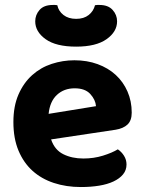

<svg xmlns="http://www.w3.org/2000/svg" viewBox="-20 -739 583 774"><path d="M186 -177Q200 -135 235 -117.5Q270 -100 316 -100Q358 -100 395 -111.5Q432 -123 455 -137Q470 -127 480 -111Q490 -95 490 -76Q490 -53 476 -36Q462 -19 437.5 -7.5Q413 4 379.5 9.5Q346 15 306 15Q247 15 197 -1.5Q147 -18 111 -50.5Q75 -83 54.5 -132Q34 -181 34 -247Q34 -311 54.5 -358Q75 -405 109.5 -436Q144 -467 188.5 -481.5Q233 -496 280 -496Q331 -496 373.5 -480.5Q416 -465 446.5 -437Q477 -409 494 -370Q511 -331 511 -285Q511 -253 494 -237Q477 -221 446 -216ZM281 -383Q238 -383 209.5 -356.5Q181 -330 176 -280L367 -311Q365 -337 344 -360Q323 -383 281 -383ZM287 -663Q318 -663 337.5 -678.5Q357 -694 363 -718Q368 -719 372 -719Q376 -719 381 -719Q416 -719 434 -699Q452 -679 452 -653Q452 -611 409.5 -581Q367 -551 287 -551Q206 -551 164 -581Q122 -611 122 -653Q122 -679 139.5 -699Q157 -719 193 -719Q198 -719 202 -719Q206 -719 211 -718Q216 -694 236 -678.5Q256 -663 287 -663Z"/></svg>

Font: Baloo Paaji 2
Style: Bold
Weight: 700
Designer: Shuchita Grover, Noopur Datye and Ek Type
Foundry: Ek Type
Version: Version 1.640;hotconv 1.0.111;makeotfexe 2.5.65597; ttfautoh